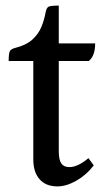

<svg xmlns="http://www.w3.org/2000/svg" viewBox="-20 -652 381 686"><path d="M185 14Q144 14 121.5 -11.5Q99 -37 99 -82V-434H11Q11 -461 15 -469Q19 -477 35 -481Q74 -491 95.5 -510.5Q117 -530 127.5 -555Q138 -580 143 -608Q146 -624 153.5 -628Q161 -632 190 -632V-497H320Q320 -452 297 -434H190V-112Q190 -81 199 -68Q208 -55 228 -55Q258 -55 296 -87L315 -61Q289 -27 253 -6.5Q217 14 185 14Z"/></svg>

Font: Gabriela
Style: Regular
Weight: 400
Designer: Eduardo Rodriguez Tunni
Foundry: Eduardo Rodriguez Tunni
Version: Version 2.001;gftools[0.9.26]